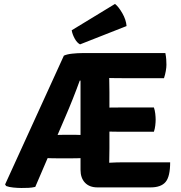

<svg xmlns="http://www.w3.org/2000/svg" viewBox="-20 -954 925 980"><path d="M306 -670Q322.5 -677.5 349.5 -680.2Q376.5 -683 398 -683H491L392.5 -542.5H387Q371.5 -499.5 351.8 -449.8Q332 -400 313.5 -357.5L160 0Q143 4 125 4.8Q107 5.5 89 5.5Q69.5 5.5 47.5 3.2Q25.5 1 11.5 -4.5L6 -12.5ZM265.5 -146Q258 -146 247.5 -146.2Q237 -146.5 226.8 -146.8Q216.5 -147 209 -147H147.5L199.5 -265H257.5Q268.5 -265 282.5 -265.5Q296.5 -266 308 -266H353Q360.5 -266 370 -265.8Q379.5 -265.5 389 -265.2Q398.5 -265 405.5 -265H462V-147H406.5Q399.5 -147 390 -146.8Q380.5 -146.5 371 -146.2Q361.5 -146 353.5 -146ZM391 -676 398 -683H537.5V-557.5Q537.5 -536.5 538 -520.5Q538.5 -504.5 538.5 -484V-195Q538.5 -176.5 538 -160Q537.5 -143.5 537.5 -124V2.5H477.5Q436.5 2.5 413.8 -21.5Q391 -45.5 391 -87ZM765.5 -405.5Q770.5 -391.5 772.5 -373.8Q774.5 -356 774.5 -343.5Q774.5 -330.5 772.5 -313.2Q770.5 -296 765.5 -281.5H605.5Q593.5 -281.5 571.8 -281.8Q550 -282 527.2 -282.5Q504.5 -283 488.5 -283V-404Q504.5 -404.5 527.2 -404.8Q550 -405 571.8 -405.2Q593.5 -405.5 605.5 -405.5ZM824 -683Q827.5 -666 828.5 -651Q829.5 -636 829.5 -623Q829.5 -610 826.2 -591.2Q823 -572.5 817 -555H605.5Q593.5 -555 571.8 -555.2Q550 -555.5 527.2 -556Q504.5 -556.5 488.5 -557V-683ZM848.5 -125.5Q848.5 -53 825.2 -25.2Q802 2.5 748.5 2.5H488.5V-120.5Q520 -122 547.2 -123.8Q574.5 -125.5 610.5 -125.5ZM567 -934Q585 -920 604.2 -886.8Q623.5 -853.5 626 -821L388.5 -727.5Q372.5 -736 360.8 -758Q349 -780 346 -799.5Z"/></svg>

Font: Signika Negative
Style: Bold
Weight: 700
Designer: Anna Giedry
Foundry: Anna Giedry
Version: Version 2.001